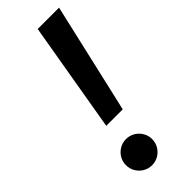

<svg xmlns="http://www.w3.org/2000/svg" viewBox="-241 -750 788 788"><g transform="rotate(-45 153.0 -356.0)"><path d="M178.2 -719.7H302.2L191.9 -239.7H96.2ZM39.1 -68.4Q39.1 -88.9 49.3 -106.2Q59.6 -123.5 76.9 -133.8Q94.2 -144 114.7 -144Q135.7 -144 153.1 -133.8Q170.4 -123.5 180.7 -106.2Q190.9 -88.9 190.9 -68.4Q190.9 -47.4 180.7 -30Q170.4 -12.7 153.1 -2.4Q135.7 7.8 114.7 7.8Q94.2 7.8 76.9 -2.4Q59.6 -12.7 49.3 -30Q39.1 -47.4 39.1 -68.4Z"/></g></svg>

Font: Reddit Sans Fudge SmBold Italic
Style: Regular
Weight: 600
Italic angle: -11.25°
Designer: Stephen Hutchings
Version: Version 1.013